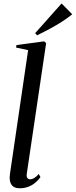

<svg xmlns="http://www.w3.org/2000/svg" viewBox="-20 -1050 427 1082"><path d="M130.5 -68Q129 -52.5 135 -46Q141 -39.5 150.5 -39.5Q160 -39.5 172 -46.2Q184 -53 198.5 -69.5L208 -51.5Q194.5 -33 176.8 -18.8Q159 -4.5 137.5 3.2Q116 11 91 11Q73.5 11 61 5Q48.5 -1 41.5 -14.5Q34.5 -28 34.5 -50.5Q34.5 -55 35.5 -63.5Q36.5 -72 38 -83.2Q39.5 -94.5 41.5 -106.5L138.5 -767.5L70.5 -782L73 -796L228.5 -817L240 -807ZM189 -851 178 -863 327 -1030.5 387 -969.5Q362 -949 329.8 -928.2Q297.5 -907.5 261.2 -888Q225 -868.5 189 -851Z"/></svg>

Font: Merriweather 144pt
Style: Italic
Weight: 400
Italic angle: -7.8°
Version: Version 2.101